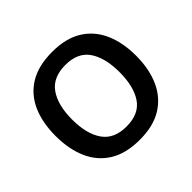

<svg xmlns="http://www.w3.org/2000/svg" viewBox="-172 -925 1136 1136"><g transform="rotate(-45 395.5 -357.5)"><path d="M732 -358Q732 -247 695 -164.5Q658 -82 584 -36Q510 10 396 10Q281 10 206.5 -36Q132 -82 95.5 -165Q59 -248 59 -359Q59 -470 95.5 -552Q132 -634 206.5 -679.5Q281 -725 397 -725Q510 -725 584 -679.5Q658 -634 695 -551.5Q732 -469 732 -358ZM197 -358Q197 -238 244.5 -169.5Q292 -101 396 -101Q501 -101 547.5 -169.5Q594 -238 594 -358Q594 -478 547.5 -546.5Q501 -615 397 -615Q292 -615 244.5 -546.5Q197 -478 197 -358Z"/></g></svg>

Font: Noto Sans Sora Sompeng SemiBold
Style: Regular
Weight: 600
Version: Version 2.101